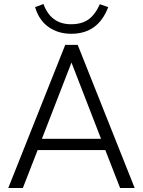

<svg xmlns="http://www.w3.org/2000/svg" viewBox="-20 -944 716 964"><path d="M21.5 0 307.6 -718.8H370.1L656.2 0H583L508.8 -190.4H168.9L94.7 0ZM156.2 -908.2 198.2 -923.8Q235.4 -822.3 336.9 -822.3Q389.6 -822.3 423.3 -845.7Q457 -869.1 481.4 -922.9L523.4 -908.2Q472.7 -774.4 337.9 -774.4Q272.5 -774.4 224.1 -808.1Q175.8 -841.8 156.2 -908.2ZM190.4 -247.1H487.3L338.9 -629.9Z"/></svg>

Font: Min Sans Light
Style: Regular
Weight: 300
Designer: Jinseong-Kim, NotoSansCJK, Nunito
Foundry: Jinseong-Kim
Version: Version 1.400;Glyphs 3.1.2 (3151)